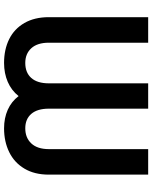

<svg xmlns="http://www.w3.org/2000/svg" viewBox="79 -826 757 955"><g transform="rotate(90 457.5 -348.5)"><path d="M65.4 -707H192.4V-212.9Q192.4 -156.2 219.7 -126Q247.1 -95.7 293 -95.7Q341.3 -95.7 367.9 -125.7Q394.5 -155.8 394.5 -212.9V-707H520.5V-212.9Q520.5 -155.8 546.4 -125.7Q572.3 -95.7 618.2 -95.7Q665.5 -95.7 693.6 -126Q721.7 -156.2 721.7 -212.9V-707H848.6V-212.9Q848.6 -141.6 818.8 -91.6Q789.1 -41.5 736.8 -15.9Q684.6 9.8 618.2 9.8Q567.4 9.8 526.1 -8.5Q484.9 -26.9 458 -62.5Q429.7 -26.9 387.2 -8.5Q344.7 9.8 293 9.8Q226.1 9.8 174.8 -15.6Q123.5 -41 94.5 -91.3Q65.4 -141.6 65.4 -212.9Z"/></g></svg>

Font: Pretendard Std SemiBold
Style: Regular
Weight: 600
Designer: Base glyphs from Inter by Rasmus Andersson; Hangeul glyphs from Noto Sans CJK(Source Han Sans) by Jang Soo-young and Kan
Foundry: Kil Hyung-jin
Version: Version 1.309